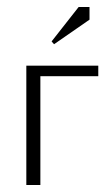

<svg xmlns="http://www.w3.org/2000/svg" viewBox="-20 -527 315 547"><path d="M134 -401 127 -409 204 -507H235V-471ZM55 -340H260V-310H95V0H55Z"/></svg>

Font: Glametrix
Style: Light
Weight: 300
Designer: gluk
Foundry: gluk
Version: Version 0.40